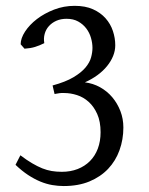

<svg xmlns="http://www.w3.org/2000/svg" viewBox="-20 -623 509 658"><path d="M402.8 -186Q402.8 -145 389.6 -108.4Q376.5 -71.8 350.6 -44.4Q324.7 -17.1 286.6 -1.2Q248.5 14.6 198.2 14.6Q179.2 14.6 159.2 11.2Q139.2 7.8 118.4 -0.7Q97.7 -9.3 76.4 -23.2Q55.2 -37.1 33.2 -58.1L49.8 -90.8Q71.8 -74.2 90.1 -63.5Q108.4 -52.7 124.8 -46.1Q141.1 -39.6 157.2 -36.9Q173.3 -34.2 191.9 -34.2Q221.7 -34.2 246.1 -43.7Q270.5 -53.2 288.1 -70.8Q305.7 -88.4 315.2 -113.5Q324.7 -138.7 324.7 -169.9Q324.7 -206.5 313.2 -232.2Q301.8 -257.8 283.9 -273.9Q266.1 -290 243.9 -297.1Q221.7 -304.2 200.2 -304.2H189.9Q187 -304.2 184.3 -303.7Q181.6 -303.2 178 -302.7Q174.3 -302.2 167 -300.8L160.2 -330.1Q205.1 -342.3 231.9 -358.4Q258.8 -374.5 273.2 -391.8Q287.6 -409.2 292.2 -426.5Q296.9 -443.8 296.9 -459Q296.9 -475.6 291.7 -493.4Q286.6 -511.2 275.6 -525.6Q264.6 -540 248 -549.3Q231.4 -558.6 208 -558.6Q188.5 -558.6 173.1 -551.8Q157.7 -544.9 147.5 -533.4Q137.2 -522 133.1 -506.8Q128.9 -491.7 131.8 -475.1Q115.2 -466.8 100.1 -462.2Q85 -457.5 64 -456.1L50.8 -471.2Q50.8 -491.7 65.9 -514.9Q81.1 -538.1 106.4 -557.6Q131.8 -577.1 165.3 -590.1Q198.7 -603 235.8 -603Q272.5 -603 298.6 -591.3Q324.7 -579.6 341.8 -560.3Q358.9 -541 366.9 -516.8Q375 -492.7 375 -467.8Q375 -449.2 367.7 -431.2Q360.4 -413.1 346.9 -396.5Q333.5 -379.9 314.2 -365.7Q294.9 -351.6 271 -340.8Q298.8 -337.4 323 -324Q347.2 -310.5 364.7 -289.8Q382.3 -269 392.6 -242.4Q402.8 -215.8 402.8 -186Z"/></svg>

Font: Gentium Plus CyrE
Style: Regular
Weight: 400
Designer: J. Victor Gaultney, Annie Olsen, Iska Routamaa, Becca Hirsbrunner
Foundry: SIL International
Version: Version 5.000